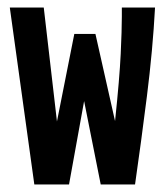

<svg xmlns="http://www.w3.org/2000/svg" viewBox="-20 -488 440 509"><path d="M71 1 6 -468H96L131 -166L177 -398H233L285 -167Q297 -281 300 -345Q303 -409 303 -444V-468H391Q385 -356 369.5 -233Q354 -110 338 1H247L203 -220L163 1Z"/></svg>

Font: Inconsolata Condensed ExtraBold
Style: Regular
Weight: 800
Width: 3
Monospace: yes
Designer: Raph Levien, Cyreal, Brenton Simpson
Foundry: Raph Levien, Cyreal, Google
Version: Version 3.001; ttfautohint (v1.8.2.53-6de2)